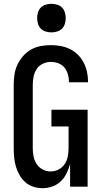

<svg xmlns="http://www.w3.org/2000/svg" viewBox="-20 -980 540 1008"><path d="M204 8Q179 8 155.5 0.5Q132 -7 114 -22.5Q96 -38 83.5 -59.5Q71 -81 64 -104Q57 -127 54.5 -151.5Q52 -176 52 -200V-535Q52 -562 56 -589Q60 -616 71.5 -640.5Q83 -665 101 -685.5Q119 -706 142.5 -719.5Q166 -733 193 -738Q220 -743 247 -743Q273 -743 298 -738.5Q323 -734 346 -723Q369 -712 387.5 -694Q406 -676 418 -653.5Q430 -631 436 -606Q442 -581 442 -555V-548H342V-552Q342 -572 336 -591.5Q330 -611 317.5 -626Q305 -641 286 -648Q267 -655 247 -655Q225 -655 205 -645.5Q185 -636 173 -618Q161 -600 156.5 -578.5Q152 -557 152 -535V-200Q152 -179 156.5 -157.5Q161 -136 173 -118Q185 -100 204.5 -90Q224 -80 246 -80Q268 -80 287.5 -90Q307 -100 319 -118Q331 -136 335.5 -157.5Q340 -179 340 -200V-316H250V-404H440V0H348V-119Q341 -94 329.5 -70Q318 -46 299 -28Q280 -10 255 -1Q230 8 204 8ZM250 -810Q235 -810 220 -814.5Q205 -819 194.5 -829.5Q184 -840 179.5 -855Q175 -870 175 -885Q175 -900 179.5 -915Q184 -930 194.5 -940.5Q205 -951 220 -955.5Q235 -960 250 -960Q265 -960 280 -955.5Q295 -951 305.5 -940.5Q316 -930 320.5 -915Q325 -900 325 -885Q325 -870 320.5 -855Q316 -840 305.5 -829.5Q295 -819 280 -814.5Q265 -810 250 -810Z"/></svg>

Font: Iosevka Term Curly Semibold
Style: Regular
Weight: 600
Designer: Belleve Invis
Foundry: Belleve Invis
Version: Version 32.3.0